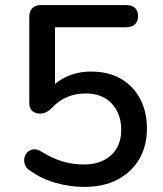

<svg xmlns="http://www.w3.org/2000/svg" viewBox="-20 -725 640 754"><path d="M311 9Q256 9 200 -6.5Q144 -22 98 -55Q83 -64 78 -78Q73 -92 76 -105.5Q79 -119 88.5 -128Q98 -137 112 -138.5Q126 -140 142 -130Q181 -105 222.5 -92Q264 -79 309 -79Q355 -79 388 -96Q421 -113 438.5 -143.5Q456 -174 456 -215Q456 -278 419 -318Q382 -358 316 -358Q278 -358 245 -344.5Q212 -331 182 -300Q175 -292 163.5 -285.5Q152 -279 138 -279Q117 -279 106 -290Q95 -301 95 -320V-659Q95 -681 107 -693Q119 -705 141 -705H476Q498 -705 510 -694Q522 -683 522 -662Q522 -641 510 -629.5Q498 -618 476 -618H196V-364H168Q195 -402 239.5 -423Q284 -444 338 -444Q405 -444 454 -416Q503 -388 530 -337.5Q557 -287 557 -220Q557 -152 527 -100.5Q497 -49 442 -20Q387 9 311 9Z"/></svg>

Font: Nunito ExtraLight SemiBold
Style: Regular
Weight: 600
Version: Version 3.602